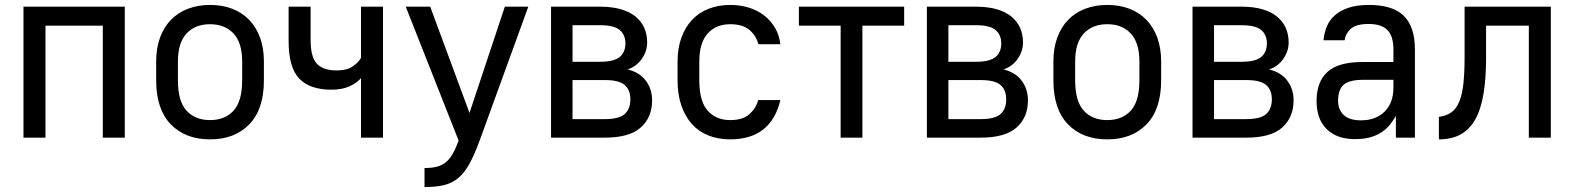

<svg xmlns="http://www.w3.org/2000/svg" viewBox="-20 -557 6371 777"><path d="M75 -530H485V0H396V-453H164V0H75Z M830 7Q730 7 671 -54Q612 -115 612 -232V-308Q612 -362 627.5 -404.5Q643 -447 671.5 -476.5Q700 -506 740.5 -521.5Q781 -537 830 -537Q880 -537 920 -521.5Q960 -506 988.5 -476.5Q1017 -447 1032.5 -404.5Q1048 -362 1048 -308V-232Q1048 -115 989 -54Q930 7 830 7ZM830 -71Q890 -71 925 -109Q960 -147 960 -232V-308Q960 -384 925 -421.5Q890 -459 830 -459Q770 -459 735 -421.5Q700 -384 700 -308V-232Q700 -147 735 -109Q770 -71 830 -71Z M1441 -241Q1424 -221 1394 -207.5Q1364 -194 1322 -194Q1234 -194 1191 -239Q1148 -284 1148 -390V-530H1237V-395Q1237 -326 1262.5 -299Q1288 -272 1342 -272Q1385 -272 1408.5 -289Q1432 -306 1441 -323V-530H1530V0H1441Z M1698 123Q1726 123 1746.5 118Q1767 113 1783 100.5Q1799 88 1811.5 66.5Q1824 45 1836 12L1622 -530H1721L1880 -100L2023 -530H2118L1921 12Q1900 69 1880 105.5Q1860 142 1835 163Q1810 184 1777.5 192Q1745 200 1698 200Z M2210 -530H2408Q2457 -530 2493 -519.5Q2529 -509 2552.5 -489.5Q2576 -470 2587.5 -443.5Q2599 -417 2599 -385Q2599 -350 2577.5 -319Q2556 -288 2520 -276Q2569 -264 2594 -230Q2619 -196 2619 -151Q2619 -82 2573 -41Q2527 0 2428 0H2210ZM2428 -75Q2485 -75 2508 -95.5Q2531 -116 2531 -155Q2531 -193 2508 -213Q2485 -233 2428 -233H2297V-75ZM2408 -307Q2465 -307 2488 -326.5Q2511 -346 2511 -381Q2511 -416 2488 -435.5Q2465 -455 2408 -455H2297V-307Z M2935 7Q2976 7 3009.5 -3Q3043 -13 3068.5 -33Q3094 -53 3111.5 -83Q3129 -113 3138 -152H3048Q3041 -121 3014 -96Q2987 -71 2935 -71Q2878 -71 2844 -109Q2810 -147 2810 -232V-308Q2810 -384 2844 -421.5Q2878 -459 2935 -459Q2987 -459 3014 -435Q3041 -411 3049 -378H3138Q3134 -414 3117 -443.5Q3100 -473 3073 -494Q3046 -515 3011 -526Q2976 -537 2935 -537Q2887 -537 2847.5 -521.5Q2808 -506 2780.5 -476.5Q2753 -447 2737.5 -404.5Q2722 -362 2722 -308V-232Q2722 -174 2737.5 -129.5Q2753 -85 2780.5 -54.5Q2808 -24 2847.5 -8.5Q2887 7 2935 7Z M3382 -453H3213V-530H3639V-453H3470V0H3382Z M3731 -530H3929Q3978 -530 4014 -519.5Q4050 -509 4073.5 -489.5Q4097 -470 4108.5 -443.5Q4120 -417 4120 -385Q4120 -350 4098.5 -319Q4077 -288 4041 -276Q4090 -264 4115 -230Q4140 -196 4140 -151Q4140 -82 4094 -41Q4048 0 3949 0H3731ZM3949 -75Q4006 -75 4029 -95.5Q4052 -116 4052 -155Q4052 -193 4029 -213Q4006 -233 3949 -233H3818V-75ZM3929 -307Q3986 -307 4009 -326.5Q4032 -346 4032 -381Q4032 -416 4009 -435.5Q3986 -455 3929 -455H3818V-307Z M4461 7Q4361 7 4302 -54Q4243 -115 4243 -232V-308Q4243 -362 4258.5 -404.5Q4274 -447 4302.5 -476.5Q4331 -506 4371.5 -521.5Q4412 -537 4461 -537Q4511 -537 4551 -521.5Q4591 -506 4619.5 -476.5Q4648 -447 4663.5 -404.5Q4679 -362 4679 -308V-232Q4679 -115 4620 -54Q4561 7 4461 7ZM4461 -71Q4521 -71 4556 -109Q4591 -147 4591 -232V-308Q4591 -384 4556 -421.5Q4521 -459 4461 -459Q4401 -459 4366 -421.5Q4331 -384 4331 -308V-232Q4331 -147 4366 -109Q4401 -71 4461 -71Z M4806 -530H5004Q5053 -530 5089 -519.5Q5125 -509 5148.5 -489.5Q5172 -470 5183.5 -443.5Q5195 -417 5195 -385Q5195 -350 5173.5 -319Q5152 -288 5116 -276Q5165 -264 5190 -230Q5215 -196 5215 -151Q5215 -82 5169 -41Q5123 0 5024 0H4806ZM5024 -75Q5081 -75 5104 -95.5Q5127 -116 5127 -155Q5127 -193 5104 -213Q5081 -233 5024 -233H4893V-75ZM5004 -307Q5061 -307 5084 -326.5Q5107 -346 5107 -381Q5107 -416 5084 -435.5Q5061 -455 5004 -455H4893V-307Z M5463 6Q5390 6 5349 -34.5Q5308 -75 5308 -148Q5308 -226 5352 -266Q5396 -306 5493 -306H5619V-357Q5619 -411 5594.5 -435.5Q5570 -460 5519 -460Q5467 -460 5445.5 -439.5Q5424 -419 5422 -394H5336Q5339 -425 5350 -451Q5361 -477 5383 -496Q5405 -515 5438.5 -526Q5472 -537 5520 -537Q5617 -537 5661.5 -492.5Q5706 -448 5706 -357V0H5629V-88Q5619 -71 5606 -54Q5593 -37 5573.5 -23.5Q5554 -10 5527.5 -2Q5501 6 5463 6ZM5488 -70Q5548 -70 5583.5 -105.5Q5619 -141 5619 -202V-234H5497Q5440 -234 5417.5 -214Q5395 -194 5395 -149Q5395 -114 5417.5 -92Q5440 -70 5488 -70Z M5803 -84Q5833 -88 5853 -102Q5873 -116 5885 -144.5Q5897 -173 5902 -217Q5907 -261 5907 -325V-530H6256V0H6167V-453H5994V-325Q5994 -240 5983.5 -177Q5973 -114 5950 -73.5Q5927 -33 5891 -13Q5855 7 5803 7Z"/></svg>

Font: Golos UI VF
Style: Regular
Weight: 400
Designer: A.Korolkova, Vitaly Kuzmin
Foundry: ParaType Ltd
Version: Version 2.000